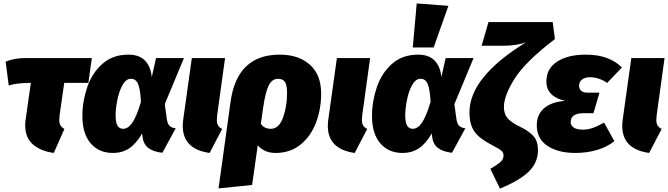

<svg xmlns="http://www.w3.org/2000/svg" viewBox="-20 -873 3900 1121"><path d="M328 -201Q326 -179 326 -173Q326 -153 333 -141Q340 -129 356 -120L294 20Q216 9 171.5 -30.5Q127 -70 127 -142Q127 -159 130 -177L160 -389H153Q81 -389 31 -374L13 -513Q40 -524 67 -529Q94 -534 132 -534H516L496 -389H355Z M866 -423 891 -534H1054L942 -265L954 -177Q958 -150 970.5 -138Q983 -126 1006 -124L928 19Q874 13 845.5 -9.5Q817 -32 812 -75L810 -94Q775 -34 734.5 -7Q694 20 639 20Q558 20 509.5 -36Q461 -92 461 -196Q461 -281 489 -363.5Q517 -446 577.5 -500Q638 -554 730 -554Q793 -554 826.5 -519.5Q860 -485 866 -423ZM655 -201Q655 -158 666 -139.5Q677 -121 699 -121Q728 -121 752.5 -156.5Q777 -192 803 -278Q799 -353 786 -383Q773 -413 745 -413Q715 -413 694.5 -375Q674 -337 664.5 -286.5Q655 -236 655 -201Z M1248 -201Q1246 -179 1246 -173Q1246 -153 1253 -141Q1260 -129 1277 -120L1204 20Q1047 -2 1047 -138Q1047 -156 1050 -177L1100 -534H1294Z M1855 -327Q1855 -236 1825 -157Q1795 -78 1735 -29Q1675 20 1588 20Q1555 20 1528.5 8Q1502 -4 1485 -25L1452 207L1256 227L1326 -278Q1364 -554 1613 -554Q1724 -554 1789.5 -495Q1855 -436 1855 -327ZM1656 -329Q1656 -378 1643 -395.5Q1630 -413 1604 -413Q1569 -413 1549.5 -375.5Q1530 -338 1516 -242L1503 -150Q1523 -121 1561 -121Q1609 -121 1632.5 -186.5Q1656 -252 1656 -329Z M2095 -201Q2093 -179 2093 -173Q2093 -153 2100 -141Q2107 -129 2124 -120L2051 20Q1894 -2 1894 -138Q1894 -156 1897 -177L1947 -534H2141Z M2557 -423 2582 -534H2745L2633 -265L2645 -177Q2649 -150 2661.5 -138Q2674 -126 2697 -124L2619 19Q2565 13 2536.5 -9.5Q2508 -32 2503 -75L2501 -94Q2466 -34 2425.5 -7Q2385 20 2330 20Q2249 20 2200.5 -36Q2152 -92 2152 -196Q2152 -281 2180 -363.5Q2208 -446 2268.5 -500Q2329 -554 2421 -554Q2484 -554 2517.5 -519.5Q2551 -485 2557 -423ZM2346 -201Q2346 -158 2357 -139.5Q2368 -121 2390 -121Q2419 -121 2443.5 -156.5Q2468 -192 2494 -278Q2490 -353 2477 -383Q2464 -413 2436 -413Q2406 -413 2385.5 -375Q2365 -337 2355.5 -286.5Q2346 -236 2346 -201ZM2413 -853 2598 -839 2512 -596H2390Z M2843 113Q2885 88 2902.5 72Q2920 56 2920 35Q2920 18 2907.5 7Q2895 -4 2860 -22Q2808 -49 2778.5 -74Q2749 -99 2735 -132.5Q2721 -166 2721 -217Q2721 -423 3051 -626Q3028 -617 2993 -611.5Q2958 -606 2925 -606H2792L2832 -744H3207L3220 -645Q3047 -513 2984.5 -413.5Q2922 -314 2922 -248Q2922 -209 2943 -183.5Q2964 -158 3014 -134Q3069 -108 3095 -78Q3121 -48 3121 4Q3121 76 3067.5 128.5Q3014 181 2899 228Z M3114 -142Q3114 -205 3158 -242Q3202 -279 3280 -284Q3226 -296 3198 -324.5Q3170 -353 3170 -397Q3170 -472 3232.5 -513Q3295 -554 3401 -554Q3536 -554 3611 -479L3525 -389Q3477 -422 3424 -422Q3396 -422 3378.5 -409Q3361 -396 3361 -372Q3361 -355 3373 -343.5Q3385 -332 3410 -332H3480L3445 -212H3387Q3312 -212 3312 -160Q3312 -140 3330 -128Q3348 -116 3384 -116Q3411 -116 3439 -125.5Q3467 -135 3507 -157L3567 -49Q3527 -16 3467.5 2Q3408 20 3340 20Q3238 20 3176 -21.5Q3114 -63 3114 -142Z M3814 -201Q3812 -179 3812 -173Q3812 -153 3819 -141Q3826 -129 3843 -120L3770 20Q3613 -2 3613 -138Q3613 -156 3616 -177L3666 -534H3860Z"/></svg>

Font: Fira Sans Black
Style: Italic
Weight: 900
Italic angle: -8°
Designer: Carrois Corporate & Edenspiekermann AG
Foundry: Carrois Corporate GbR & Edenspiekermann AG
Version: Version 4.203